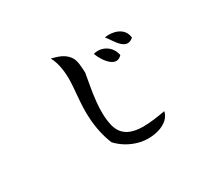

<svg xmlns="http://www.w3.org/2000/svg" viewBox="-143 -956 1285 1186"><g transform="rotate(-30 500.0 -363.5)"><path d="M829 -589C823 -667 737 -684 685 -674C702 -654 723 -616 748 -592C771 -571 797 -562 829 -589ZM713 -532C702 -596 640 -638 575 -620C584 -593 609 -548 639 -526C662 -509 688 -505 713 -532ZM775 -96C723 -87 666 -78 614 -78C537 -79 471 -101 449 -182C435 -235 435 -297 441 -357C448 -430 464 -500 471 -547C468 -588 470 -633 446 -666C416 -706 373 -717 330 -728C361 -674 365 -599 365 -563C364 -479 347 -386 353 -293C357 -220 372 -151 397 -92C435 -52 483 -22 542 -7C633 17 758 -12 775 -96Z"/></g></svg>

Font: Yuji Syuku Std R
Style: Regular
Weight: 400
Designer: Kataoka Yuji
Foundry: Kinuta Font Factory
Version: Version 3.000;hotconv 1.0.111;makeotfexe 2.5.65597